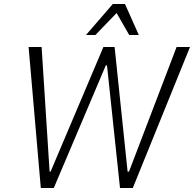

<svg xmlns="http://www.w3.org/2000/svg" viewBox="-20 -940 970 960"><path d="M184 0 123 -705H188L228 -82H233L497 -705H553L618 -82H625L863 -705H930L644 0H580L515 -613H509L249 0ZM410 -765 544 -920H605L674 -765H626L563 -875L457 -765Z"/></svg>

Font: Nunito Sans 7pt Condensed Light
Style: Italic
Weight: 300
Width: 3
Italic angle: -9°
Designer: Vernon Adams
Foundry: Vernon Adams
Version: Version 3.101;gftools[0.9.27]